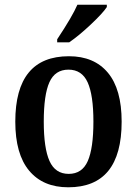

<svg xmlns="http://www.w3.org/2000/svg" viewBox="-20 -786 583 816"><path d="M45 -269Q45 -547 273 -547Q380 -547 438.5 -477Q497 -407 497 -269Q497 10 270 10Q163 10 104 -60.5Q45 -131 45 -269ZM377 -269Q377 -382 352.5 -436Q328 -490 271 -490Q214 -490 190 -436.5Q166 -383 166 -269Q166 -156 190.5 -101.5Q215 -47 272 -47Q329 -47 353 -101.5Q377 -156 377 -269ZM223 -619Q288 -717 309 -766H434V-756Q417 -730 366 -682Q315 -634 274 -606H223Z"/></svg>

Font: Noto Serif NarrowSemiBold
Style: Regular
Weight: 600
Width: 4
Designer: Monotype Design Team
Foundry: Monotype Imaging Inc.
Version: Version 1.001